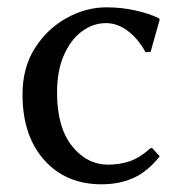

<svg xmlns="http://www.w3.org/2000/svg" viewBox="-20 -485 495 516"><path d="M265.1 -422.9Q230 -422.9 200 -400.6Q169.9 -378.4 151.6 -336.4Q133.3 -294.4 133.3 -236.3Q133.3 -143.1 173.3 -92.8Q213.4 -42.5 271 -42.5Q301.3 -42.5 328.1 -51.5Q355 -60.5 384.8 -86.9H389.2L409.2 -64.9Q377.4 -24.4 339.4 -7.1Q301.3 10.3 252.9 10.3Q156.7 10.3 98.6 -55.2Q40.5 -120.6 40.5 -231Q40.5 -303.2 73.7 -355.5Q106.9 -407.7 158.9 -436.5Q210.9 -465.3 266.1 -465.3Q306.6 -465.3 344.5 -456.8Q382.3 -448.2 406.7 -436L409.2 -432.6L384.8 -345.7L371.1 -344.7Q351.1 -381.3 323.2 -402.1Q295.4 -422.9 265.1 -422.9Z"/></svg>

Font: Kurinto Seri
Style: Regular
Weight: 400
Designer: Kurinto was developed by Clint Goss from a range of fonts that are compatible with the SIL Open Font License Version 1.1
Foundry: Clinton F. Goss
Version: Version 2.196; July 25, 2020